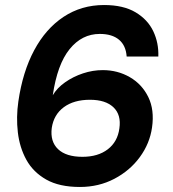

<svg xmlns="http://www.w3.org/2000/svg" viewBox="-20 -732 690 764"><path d="M298 12Q216 12 164 -17.5Q112 -47 85 -96Q58 -145 51 -205.5Q44 -266 53 -328Q70 -446 116 -532Q162 -618 233 -665Q304 -712 394 -712Q471 -712 519.5 -683Q568 -654 590 -607.5Q612 -561 610 -507H484Q481 -551 453.5 -574Q426 -597 377 -597Q306 -597 257 -536.5Q208 -476 190 -353Q207 -382 239 -404.5Q271 -427 310 -440Q349 -453 389 -453Q448 -453 496.5 -425Q545 -397 570 -346Q595 -295 585 -225Q576 -161 536.5 -107Q497 -53 435 -20.5Q373 12 298 12ZM308 -108Q370 -108 409 -138Q448 -168 455 -221Q463 -275 431.5 -305Q400 -335 338 -335Q274 -335 234 -305.5Q194 -276 186 -223Q179 -169 211 -138.5Q243 -108 308 -108Z"/></svg>

Font: Host Grotesk Black
Style: Italic
Weight: 900
Italic angle: -8°
Designer: Doğukan Karapınar based on Poppins by Indian Type Foundry, Jonny Pinhorn
Foundry: Element Type
Version: Version 1.000; ttfautohint (v1.8.4.7-5d5b);gftools[0.9.33]